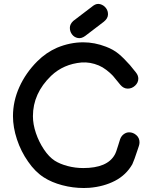

<svg xmlns="http://www.w3.org/2000/svg" viewBox="-20 -934 751 962"><path d="M400 8Q419 8 428 7Q500 1 556 -28Q612 -57 643 -111Q652 -130 669 -182L676 -203Q679 -212 679 -221Q679 -243 663 -257Q647 -271 627 -271Q613 -271 600.5 -262Q588 -253 582 -237L572 -205Q562 -171 555 -159Q518 -92 397 -92Q357 -92 319 -102Q281 -112 254 -129Q225 -148 200 -185.5Q175 -223 160 -267Q145 -311 145 -352Q145 -466 236 -554Q298 -613 389 -621Q432 -624 475 -606Q494 -598 513 -583.5Q532 -569 546 -554L583 -509Q599 -490 620 -490Q641 -490 657 -505Q673 -520 673 -540Q673 -556 661 -571L631 -608Q600 -643 574 -664.5Q548 -686 511 -700Q454 -722 397 -722Q331 -722 266 -695Q211 -671 167 -627Q109 -569 77 -498Q45 -427 45 -352Q45 -296 65 -235.5Q85 -175 121 -124Q156 -73 200 -45Q239 -20 292 -6Q345 8 400 8ZM407 -754Q454 -790 500 -825Q520 -841 521 -860Q522 -879 511 -893.5Q500 -908 482.5 -913Q465 -918 448 -906L347 -829Q330 -813 330 -794.5Q330 -776 341 -761.5Q352 -747 370 -743.5Q388 -740 407 -754Z"/></svg>

Font: Balsamiq Sans
Style: Regular
Weight: 400
Designer: Michael Angeles
Foundry: Balsamiq SRL
Version: Version 1.020; ttfautohint (v1.8.4.7-5d5b);gftools[0.9.26]